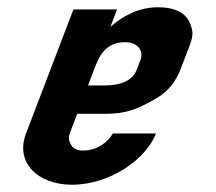

<svg xmlns="http://www.w3.org/2000/svg" viewBox="-20 -502 593 528"><path d="M283.6 -428 301.9 -476H181.9L51.6 -135C20.6 -53.8 85.3 6 177.7 6C285.1 6 382.9 -66.5 409.1 -135H290.4C277.3 -111.7 247.5 -88 208.7 -88C192.8 -88 182.1 -92.7 176.5 -102C165.1 -121 169.1 -128.5 176.6 -148L192.3 -189H272.3C297.3 -189 319.9 -192.2 340.3 -198.5C360.6 -204.8 385.1 -216.7 413.8 -234C442.5 -251.3 463.6 -277.7 477.1 -313L497.8 -367C504.9 -385.7 513.8 -405.3 506.6 -426C497.5 -463.3 466.7 -482 414.2 -482C357.5 -482 314 -454.8 283.6 -428ZM267.1 -267H222.1L239.6 -313C252.5 -346.6 269.6 -386 323.8 -386C357 -386 376.7 -364.1 365.9 -336L356.8 -312C345 -281.1 314.7 -267 267.1 -267Z"/></svg>

Font: Din Kursivschrift
Style: Extended Italic
Weight: 400
Version: Version 1.089